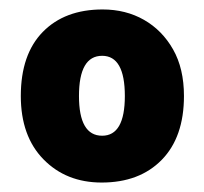

<svg xmlns="http://www.w3.org/2000/svg" viewBox="-20 -742 432 406"><path d="M369 -539Q369 -452 322 -404Q275 -356 195 -356Q120 -356 72 -405Q24 -454 24 -539Q24 -627 70.5 -674.5Q117 -722 197 -722Q246 -722 284.5 -700Q323 -678 346 -637.5Q369 -597 369 -539ZM147 -539Q147 -455 196 -455Q244 -455 244 -539Q244 -624 196 -624Q147 -624 147 -539Z"/></svg>

Font: Noto Sans Black
Style: Regular
Weight: 900
Designer: Monotype Design Team
Foundry: Monotype Imaging Inc.
Version: Version 2.007